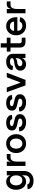

<svg xmlns="http://www.w3.org/2000/svg" viewBox="2087 -2788 917 5131"><g transform="rotate(-90 2545.5 -222.5)"><path d="M55 57 180 47Q186 79 214.5 97.5Q243 116 287 116Q349 116 387.5 78.5Q426 41 426 -20V-96Q404 -43 360 -13.5Q316 16 256 16Q193 16 143.5 -18Q94 -52 66.5 -112.5Q39 -173 39 -251Q39 -328 66.5 -388.5Q94 -449 143 -482.5Q192 -516 255 -516Q314 -516 359 -486Q404 -456 426 -403V-500H541V-40Q541 37 508.5 95Q476 153 417 184.5Q358 216 279 216Q214 216 163.5 195.5Q113 175 84 139Q55 103 55 57ZM291 -84Q351 -84 388 -129.5Q425 -175 425 -250Q425 -325 388 -370.5Q351 -416 291 -416Q231 -416 194 -370.5Q157 -325 157 -250Q157 -175 194 -129.5Q231 -84 291 -84Z M792 -500V-388Q807 -443 835 -471.5Q863 -500 903 -500H995V-400H913Q849 -400 820.5 -356.5Q792 -313 792 -215V0H677V-500Z M1021 -249Q1021 -326 1053.5 -387Q1086 -448 1143.5 -482Q1201 -516 1274 -516Q1347 -516 1404 -482Q1461 -448 1493 -387Q1525 -326 1525 -249Q1525 -172 1493 -112Q1461 -52 1404 -18Q1347 16 1274 16Q1201 16 1143.5 -18Q1086 -52 1053.5 -112Q1021 -172 1021 -249ZM1274 -84Q1335 -84 1371.5 -129Q1408 -174 1408 -249Q1408 -325 1371.5 -370.5Q1335 -416 1274 -416Q1213 -416 1176 -370.5Q1139 -325 1139 -249Q1139 -174 1176 -129Q1213 -84 1274 -84Z M1599 -167 1712 -177Q1713 -134 1748 -109Q1783 -84 1840 -84Q1886 -84 1914.5 -100Q1943 -116 1943 -145Q1943 -175 1913 -188Q1883 -201 1820 -212Q1757 -225 1718.5 -238Q1680 -251 1652 -280.5Q1624 -310 1624 -362Q1624 -437 1681 -476.5Q1738 -516 1830 -516Q1924 -516 1981 -474.5Q2038 -433 2040 -362L1926 -352Q1925 -383 1899 -399.5Q1873 -416 1829 -416Q1790 -416 1766 -403Q1742 -390 1742 -367Q1742 -341 1770 -329Q1798 -317 1859 -305Q1922 -293 1962.5 -279Q2003 -265 2032 -234Q2061 -203 2061 -149Q2061 -73 2001 -28.5Q1941 16 1840 16Q1770 16 1715.5 -6.5Q1661 -29 1630.5 -70.5Q1600 -112 1599 -167Z M2130 -167 2243 -177Q2244 -134 2279 -109Q2314 -84 2371 -84Q2417 -84 2445.5 -100Q2474 -116 2474 -145Q2474 -175 2444 -188Q2414 -201 2351 -212Q2288 -225 2249.5 -238Q2211 -251 2183 -280.5Q2155 -310 2155 -362Q2155 -437 2212 -476.5Q2269 -516 2361 -516Q2455 -516 2512 -474.5Q2569 -433 2571 -362L2457 -352Q2456 -383 2430 -399.5Q2404 -416 2360 -416Q2321 -416 2297 -403Q2273 -390 2273 -367Q2273 -341 2301 -329Q2329 -317 2390 -305Q2453 -293 2493.5 -279Q2534 -265 2563 -234Q2592 -203 2592 -149Q2592 -73 2532 -28.5Q2472 16 2371 16Q2301 16 2246.5 -6.5Q2192 -29 2161.5 -70.5Q2131 -112 2130 -167Z M2770 -500 2904 -129 3046 -500H3168L2976 0H2829L2648 -500Z M3223 -138Q3223 -207 3278.5 -248Q3334 -289 3442 -301Q3502 -308 3529.5 -322Q3557 -336 3557 -359Q3557 -385 3532 -400.5Q3507 -416 3465 -416Q3414 -416 3382.5 -393.5Q3351 -371 3351 -334L3237 -344Q3237 -394 3266 -433Q3295 -472 3346 -494Q3397 -516 3462 -516Q3560 -516 3617 -465.5Q3674 -415 3674 -328V0H3559V-90Q3538 -40 3495 -12Q3452 16 3394 16Q3345 16 3306 -3.5Q3267 -23 3245 -58.5Q3223 -94 3223 -138ZM3423 -84Q3485 -84 3522 -133Q3559 -182 3559 -263V-267Q3528 -229 3447 -221Q3341 -209 3341 -148Q3341 -118 3363.5 -101Q3386 -84 3423 -84Z M3840 -153V-400H3732V-500H3840V-661H3955V-500H4105V-400H3955V-160Q3955 -100 4015 -100H4105V0H4000Q3840 0 3840 -153Z M4168 -251Q4168 -328 4199 -388Q4230 -448 4285.5 -482Q4341 -516 4411 -516Q4482 -516 4536.5 -482Q4591 -448 4621.5 -387.5Q4652 -327 4652 -248V-217H4287Q4287 -158 4324 -121Q4361 -84 4421 -84Q4463 -84 4493.5 -103Q4524 -122 4535 -156L4651 -146Q4639 -73 4577.5 -28.5Q4516 16 4427 16Q4351 16 4292 -17.5Q4233 -51 4200.5 -111.5Q4168 -172 4168 -251ZM4410 -416Q4355 -416 4321 -385Q4287 -354 4287 -305H4534Q4534 -354 4499.5 -385Q4465 -416 4410 -416Z M4871 -500V-388Q4886 -443 4914 -471.5Q4942 -500 4982 -500H5074V-400H4992Q4928 -400 4899.5 -356.5Q4871 -313 4871 -215V0H4756V-500Z"/></g></svg>

Font: MedMera Sans Semibold
Style: Regular
Weight: 600
Designer: Kasper Nordkvist
Foundry: UNCUT.wtf
Version: Version 1.300